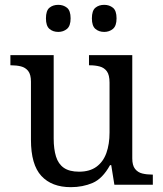

<svg xmlns="http://www.w3.org/2000/svg" viewBox="-20 -764 675 794"><path d="M273 10Q194 10 151 -36.5Q108 -83 108 -186V-426Q108 -456 96.5 -470.5Q85 -485 66.5 -489.5Q48 -494 26 -494H23V-536H202V-191Q202 -148 211.5 -117Q221 -86 244 -70Q267 -54 307 -54Q351 -54 379 -74.5Q407 -95 420 -131.5Q433 -168 433 -216V-422Q433 -454 422 -469Q411 -484 392.5 -489Q374 -494 351 -494H348V-536H527V-109Q527 -80 538.5 -65.5Q550 -51 568.5 -46.5Q587 -42 609 -42H612V0H453L440 -81H435Q404 -25 363 -7.5Q322 10 273 10ZM411 -632Q389 -632 374.5 -644.5Q360 -657 360 -688Q360 -720 374.5 -732Q389 -744 411 -744Q432 -744 447 -732Q462 -720 462 -688Q462 -657 447 -644.5Q432 -632 411 -632ZM221 -632Q199 -632 184.5 -644.5Q170 -657 170 -688Q170 -720 184.5 -732Q199 -744 221 -744Q242 -744 257 -732Q272 -720 272 -688Q272 -657 257 -644.5Q242 -632 221 -632Z"/></svg>

Font: Noto Serif Kannada
Style: Regular
Weight: 400
Designer: Universal Thirst, Indian Type Foundry and the Monotype Design Team
Foundry: Monotype Imaging Inc.
Version: Version 2.003